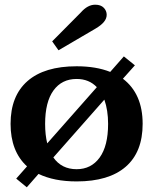

<svg xmlns="http://www.w3.org/2000/svg" viewBox="-20 -762 652 817"><path d="M229 -548 202 -586 324 -709Q353 -742 385 -742Q409 -742 421.5 -729Q434 -716 434 -699Q434 -683 422 -668.5Q410 -654 386 -640ZM587 -235Q587 -115 515 -52.5Q443 10 306 10Q210 10 144 -22L94 35L49 -2L95 -54Q25 -118 25 -235Q25 -354 97 -417Q169 -480 306 -480Q389 -480 449 -456L507 -522L554 -484L503 -427Q587 -363 587 -235ZM181 -152 392 -391Q359 -426 306 -426Q243 -426 207.5 -377Q172 -328 172 -235Q172 -188 181 -152ZM440 -235Q440 -293 424 -338L207 -92Q242 -42 306 -42Q368 -42 404 -91.5Q440 -141 440 -235Z"/></svg>

Font: Taviraj SemiBold
Style: Regular
Weight: 600
Designer: Katatrad Team
Foundry: CadsonDemak
Version: Version 1.001